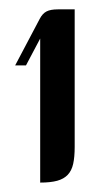

<svg xmlns="http://www.w3.org/2000/svg" viewBox="-20 -723 228 408"><path d="M138.7 -703.1V-410.6Q138.7 -389.2 135.5 -374.8Q132.3 -360.4 124 -351.6Q115.7 -342.8 101.6 -338.9Q87.4 -335 65.4 -335V-641.1L35.2 -584H12.2L64.5 -683.1Q70.3 -694.3 78.9 -698.7Q87.4 -703.1 103 -703.1Z"/></svg>

Font: Unique
Style: Regular
Weight: 400
Designer: Anna Pocius (aka Artmaker)
Foundry: Anna Pocius
Version: Version 1.000 2013 initial release